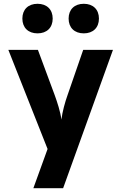

<svg xmlns="http://www.w3.org/2000/svg" viewBox="-20 -813 640 1013"><path d="M422 -637C471 -637 502 -667 502 -715C502 -763 471 -793 422 -793C373 -793 342 -763 342 -715C342 -667 373 -637 422 -637ZM178 -637C227 -637 258 -667 258 -715C258 -763 227 -793 178 -793C129 -793 98 -763 98 -715C98 -667 129 -637 178 -637ZM156 180H313L576 -550H419L336 -310C323 -274 309 -223 304 -182C299 -223 282 -274 269 -310L180 -550H24L231 -27Z"/></svg>

Font: JetBrains Mono ExtraBold
Style: Regular
Weight: 800
Monospace: yes
Designer: Philipp Nurullin, Konstantin Bulenkov
Foundry: JetBrains
Version: Version 2.305